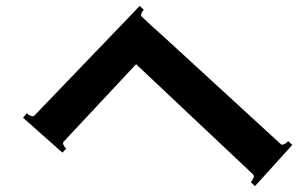

<svg xmlns="http://www.w3.org/2000/svg" viewBox="-20 -690 1040 649"><path d="M968 -200 842 -61 828 -74Q833 -80 836.5 -88Q840 -96 836 -100L440 -473L195 -211Q193 -209 193 -206Q193 -202 196.5 -196.5Q200 -191 204 -188L191 -174L58 -292L70 -307Q76 -302 84 -298.5Q92 -295 96 -299L437 -654L452 -670L466 -657Q461 -652 458 -644.5Q455 -637 459 -634L492 -603L530 -569L930 -202Q931 -201 934 -201Q939 -201 945 -205Q951 -209 954 -213Z"/></svg>

Font: Aoboshi One
Style: Regular
Weight: 400
Designer: IKIMOJI
Foundry: Natsumi Matsuba
Version: Version 1.000; ttfautohint (v1.8.3)